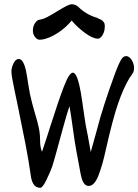

<svg xmlns="http://www.w3.org/2000/svg" viewBox="-20 -873 651 904"><path d="M144.5 -339.8Q157.2 -298.3 163.1 -269.8Q168.9 -241.2 168.9 -206.5Q168.9 -181.6 177.7 -158.2L198.2 -219.7L214.4 -270.5Q253.9 -395 279.8 -462.9Q305.7 -530.8 322.8 -530.8Q335 -530.8 344.5 -503.4Q354 -476.1 360.6 -436.8Q367.2 -397.5 376.5 -330.1Q381.8 -288.1 394 -231.4Q404.3 -177.2 407.2 -157.2L436.5 -262.2Q463.4 -368.2 518.6 -518.6L525.4 -537.1Q538.1 -570.8 548.8 -589.8Q559.6 -608.9 573.2 -608.9Q583.5 -608.9 592.3 -600.3Q601.1 -591.8 606.2 -578.6Q611.3 -565.4 611.3 -553.2Q611.3 -541.5 607.7 -533.7Q604 -525.9 598.6 -518.3Q593.3 -510.7 590.3 -506.8Q561.5 -459.5 535.9 -385.3Q510.3 -311 477.1 -163.1Q462.9 -97.2 443.8 -47.4Q424.8 2.4 397.5 2.4Q384.3 2.4 376 -9Q367.7 -20.5 363.3 -38.1Q358.9 -55.7 353.5 -86.9L351.1 -100.1Q337.4 -171.4 331.3 -210.9Q325.2 -250.5 319.8 -291Q313.5 -336.9 307.1 -373Q296.9 -344.2 282 -290Q267.1 -235.8 263.7 -223.6Q260.3 -211.4 247.8 -165.3Q235.4 -119.1 225.6 -88.4Q216.8 -63.5 198.7 -26.1Q180.7 11.2 169.4 11.2Q134.8 11.2 126 -39.6Q115.2 -116.2 100.1 -194.3Q85 -272.5 60.5 -390.6Q55.2 -415 51 -435.5Q46.9 -456.1 43.5 -472.7Q39.6 -490.7 36.6 -508.8Q33.7 -526.9 33.7 -538.1Q33.7 -547.9 38.1 -561.5Q42.5 -575.2 50.3 -585.2Q58.1 -595.2 67.9 -595.2Q80.6 -595.2 89.1 -579.1Q97.7 -563 102.3 -540.3Q106.9 -517.6 112.3 -481Q119.1 -439.5 120.6 -432.1Q129.4 -391.1 144.5 -339.8ZM166 -686Q154.8 -686 144.8 -699Q134.8 -711.9 134.8 -729Q134.8 -748.5 144.5 -763.7Q154.3 -778.8 166 -780.3Q183.1 -782.7 202.9 -793Q222.7 -803.2 252.4 -821.8Q279.3 -837.9 294.2 -845.5Q309.1 -853 318.8 -853Q335 -852.1 347.7 -841.8Q384.3 -804.7 435.5 -789.6Q449.2 -783.7 456.3 -779.8Q463.4 -775.9 468.5 -768.8Q473.6 -761.7 473.6 -751Q473.6 -733.4 468.5 -719.7Q463.4 -706.1 455.8 -698.5Q448.2 -690.9 440.9 -690.9Q417 -690.9 380.4 -717.8Q343.8 -744.6 317.4 -776.4Q296.9 -751 269.8 -730.5Q242.7 -710 215.1 -698Q187.5 -686 166 -686Z"/></svg>

Font: Dekko
Style: Regular
Weight: 400
Designer: Multiple
Foundry: Sorkin Type
Version: Version 2.001